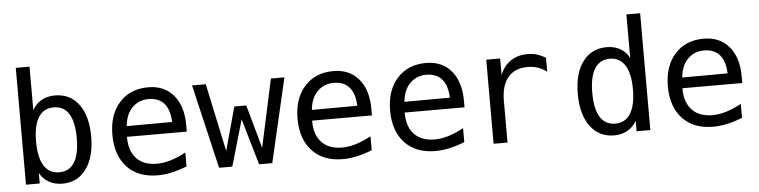

<svg xmlns="http://www.w3.org/2000/svg" viewBox="-42 -826 4084 1033"><g transform="rotate(-5 2000.0 -309.5)"><path d="M357.4 -226.6Q357.4 -312.5 330.1 -356.9Q302.7 -401.4 248 -401.4Q193.4 -401.4 165.5 -356.9Q137.7 -312.5 137.7 -226.6Q137.7 -140.6 165.5 -95.7Q193.4 -50.8 248 -50.8Q302.7 -50.8 330.1 -95.2Q357.4 -139.6 357.4 -226.6ZM137.7 -395.5Q155.3 -428.7 187 -446.8Q218.8 -464.8 259.8 -464.8Q341.8 -464.8 388.7 -401.9Q435.5 -338.9 435.5 -227.5Q435.5 -116.2 388.2 -52.2Q340.8 11.7 259.8 11.7Q218.8 11.7 187.5 -5.9Q156.2 -23.4 137.7 -56.6V0H63.5V-630.9H137.7Z M950.2 -245.1V-209H627V-207Q627 -131.8 666 -91.3Q705.1 -50.8 775.4 -50.8Q811.5 -50.8 850.1 -62.5Q888.7 -74.2 932.6 -97.7V-22.5Q890.6 -5.9 851.1 2.9Q811.5 11.7 774.4 11.7Q668.9 11.7 609.4 -51.8Q549.8 -115.2 549.8 -226.6Q549.8 -335 607.9 -399.9Q666 -464.8 763.7 -464.8Q850.6 -464.8 900.4 -405.8Q950.2 -346.7 950.2 -245.1ZM876 -267.6Q874 -333 844.7 -367.2Q815.4 -401.4 759.8 -401.4Q707 -401.4 671.9 -365.7Q636.7 -330.1 630.9 -266.6Z M1000 -454.1H1074.2L1152.3 -86.9L1216.8 -321.3H1281.2L1346.7 -86.9L1425.8 -454.1H1499L1393.6 0H1322.3L1250 -249L1177.7 0H1106.4Z M1950.2 -245.1V-209H1627V-207Q1627 -131.8 1666 -91.3Q1705.1 -50.8 1775.4 -50.8Q1811.5 -50.8 1850.1 -62.5Q1888.7 -74.2 1932.6 -97.7V-22.5Q1890.6 -5.9 1851.1 2.9Q1811.5 11.7 1774.4 11.7Q1668.9 11.7 1609.4 -51.8Q1549.8 -115.2 1549.8 -226.6Q1549.8 -335 1607.9 -399.9Q1666 -464.8 1763.7 -464.8Q1850.6 -464.8 1900.4 -405.8Q1950.2 -346.7 1950.2 -245.1ZM1876 -267.6Q1874 -333 1844.7 -367.2Q1815.4 -401.4 1759.8 -401.4Q1707 -401.4 1671.9 -365.7Q1636.7 -330.1 1630.9 -266.6Z M2450.2 -245.1V-209H2127V-207Q2127 -131.8 2166 -91.3Q2205.1 -50.8 2275.4 -50.8Q2311.5 -50.8 2350.1 -62.5Q2388.7 -74.2 2432.6 -97.7V-22.5Q2390.6 -5.9 2351.1 2.9Q2311.5 11.7 2274.4 11.7Q2168.9 11.7 2109.4 -51.8Q2049.8 -115.2 2049.8 -226.6Q2049.8 -335 2107.9 -399.9Q2166 -464.8 2263.7 -464.8Q2350.6 -464.8 2400.4 -405.8Q2450.2 -346.7 2450.2 -245.1ZM2376 -267.6Q2374 -333 2344.7 -367.2Q2315.4 -401.4 2259.8 -401.4Q2207 -401.4 2171.9 -365.7Q2136.7 -330.1 2130.9 -266.6Z M2910.2 -360.4Q2886.7 -378.9 2861.8 -387.2Q2836.9 -395.5 2806.6 -395.5Q2737.3 -395.5 2700.7 -351.6Q2664.1 -307.6 2664.1 -225.6V0H2588.9V-454.1H2664.1V-364.3Q2682.6 -413.1 2721.2 -439Q2759.8 -464.8 2812.5 -464.8Q2840.8 -464.8 2864.3 -457.5Q2887.7 -450.2 2910.2 -436.5Z M3361.3 -395.5V-630.9H3435.5V0H3361.3V-56.6Q3342.8 -23.4 3311.5 -5.9Q3280.3 11.7 3240.2 11.7Q3158.2 11.7 3110.8 -52.2Q3063.5 -116.2 3063.5 -227.5Q3063.5 -338.9 3110.8 -401.9Q3158.2 -464.8 3240.2 -464.8Q3281.2 -464.8 3312.5 -447.3Q3343.8 -429.7 3361.3 -395.5ZM3141.6 -226.6Q3141.6 -139.6 3169.4 -95.2Q3197.3 -50.8 3251 -50.8Q3304.7 -50.8 3333 -95.7Q3361.3 -140.6 3361.3 -226.6Q3361.3 -312.5 3333 -356.9Q3304.7 -401.4 3251 -401.4Q3197.3 -401.4 3169.4 -356.9Q3141.6 -312.5 3141.6 -226.6Z M3950.2 -245.1V-209H3627V-207Q3627 -131.8 3666 -91.3Q3705.1 -50.8 3775.4 -50.8Q3811.5 -50.8 3850.1 -62.5Q3888.7 -74.2 3932.6 -97.7V-22.5Q3890.6 -5.9 3851.1 2.9Q3811.5 11.7 3774.4 11.7Q3668.9 11.7 3609.4 -51.8Q3549.8 -115.2 3549.8 -226.6Q3549.8 -335 3607.9 -399.9Q3666 -464.8 3763.7 -464.8Q3850.6 -464.8 3900.4 -405.8Q3950.2 -346.7 3950.2 -245.1ZM3876 -267.6Q3874 -333 3844.7 -367.2Q3815.4 -401.4 3759.8 -401.4Q3707 -401.4 3671.9 -365.7Q3636.7 -330.1 3630.9 -266.6Z"/></g></svg>

Font: BabelStone Shapes
Style: Regular
Weight: 400
Designer: Andrew West
Foundry: BabelStone
Version: Version 15.0.0 September 13, 2022